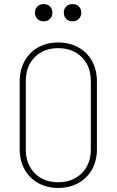

<svg xmlns="http://www.w3.org/2000/svg" viewBox="-20 -917 574 945"><path d="M77 -182V-517Q77 -573 101 -616.5Q125 -660 168 -684Q211 -708 266 -708Q322 -708 365.5 -684Q409 -660 433 -616.5Q457 -573 457 -517V-182Q457 -126 433 -83Q409 -40 365.5 -16Q322 8 266 8Q211 8 168 -16Q125 -40 101 -83Q77 -126 77 -182ZM427 -181V-518Q427 -591 382.5 -635.5Q338 -680 266 -680Q195 -680 151 -635.5Q107 -591 107 -518V-181Q107 -109 151 -64.5Q195 -20 266 -20Q338 -20 382.5 -64.5Q427 -109 427 -181ZM294 -855Q294 -873 306 -885Q318 -897 337 -897Q356 -897 368 -885Q380 -873 380 -855Q380 -836 368 -824Q356 -812 337 -812Q318 -812 306 -824Q294 -836 294 -855ZM152 -855Q152 -873 164 -885Q176 -897 195 -897Q214 -897 226 -885Q238 -873 238 -855Q238 -836 226 -824Q214 -812 195 -812Q176 -812 164 -824Q152 -836 152 -855Z"/></svg>

Font: Barlow Semi Condensed Thin
Style: Regular
Weight: 250
Width: 4
Designer: Jeremy Tribby
Foundry: Tribby Type
Version: Version 1.408